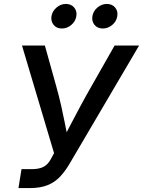

<svg xmlns="http://www.w3.org/2000/svg" viewBox="-20 -960 730 980"><path d="M74.2 0 89.8 -96.7H142.6Q178.2 -96.7 200.7 -107.7Q223.1 -118.7 237.8 -145L255.9 -178.2L92.3 -727.5H209L266.6 -521.5Q281.2 -469.2 292 -421.6Q302.7 -374 311.5 -329.3Q320.3 -284.7 329.1 -239.7H296.4Q320.3 -285.2 343.5 -329.6Q366.7 -374 392.1 -421.4Q417.5 -468.8 447.8 -521.5L564.9 -727.5H689.9L336.4 -126.5Q314 -87.9 287.6 -59.3Q261.2 -30.8 224.1 -15.4Q187 0 131.3 0ZM504.9 -814.5Q478 -814.5 462.6 -832.8Q447.3 -851.1 451.7 -877.4Q455.6 -903.3 477.3 -921.6Q499 -939.9 525.4 -939.9Q552.2 -939.9 567.6 -921.6Q583 -903.3 578.6 -877.4Q574.7 -851.1 553 -832.8Q531.2 -814.5 504.9 -814.5ZM295.9 -814.5Q269 -814.5 253.9 -832.8Q238.8 -851.1 242.7 -877.4Q247.1 -903.3 268.6 -921.6Q290 -939.9 316.4 -939.9Q343.3 -939.9 358.6 -921.6Q374 -903.3 369.6 -877.4Q365.7 -851.1 344 -832.8Q322.3 -814.5 295.9 -814.5Z"/></svg>

Font: Inter 24pt Medium
Style: Italic
Weight: 500
Italic angle: -9.3988°
Designer: Rasmus Andersson
Foundry: rsms
Version: Version 4.001;git-66647c0bb